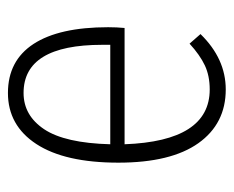

<svg xmlns="http://www.w3.org/2000/svg" viewBox="-72 -500 583 479"><g transform="rotate(-90 219.5 -260.5)"><path d="M391.1 -282.2Q391.1 -260.7 389.2 -241.2H99.1Q106.9 -28.8 235.8 -28.8Q270 -28.8 295.9 -41Q321.8 -53.2 350.1 -79.1L374 -51.8Q312.5 11.2 235.8 11.2Q150.4 11.2 101.8 -57.1Q53.2 -125.5 53.2 -256.8Q53.2 -390.1 99.6 -461.2Q146 -532.2 227.1 -532.2Q307.6 -532.2 349.4 -468.3Q391.1 -404.3 391.1 -282.2ZM347.2 -276.9V-296.9Q347.2 -493.2 227.1 -493.2Q170.9 -493.2 136.5 -441.7Q102.1 -390.1 99.1 -276.9Z"/></g></svg>

Font: Fira Sans Compressed ExtraLight
Style: Regular
Weight: 250
Width: 1
Designer: Carrois Corporate & Edenspiekermann AG
Foundry: Carrois Corporate GbR & Edenspiekermann AG
Version: Version 4.203;PS 004.203;hotconv 1.0.88;makeotf.lib2.5.64775